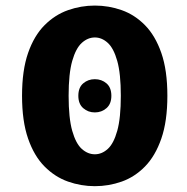

<svg xmlns="http://www.w3.org/2000/svg" viewBox="-20 -645 659 676"><path d="M313.9 -249.2Q290.2 -249.2 273 -264.2Q255.8 -279.2 255.8 -307.7Q255.8 -336.8 273 -351.5Q290.2 -366.2 313.9 -366.2Q337.8 -366.2 354.9 -351.5Q372.1 -336.8 372.1 -307.7Q372.1 -279.2 354.9 -264.2Q337.8 -249.2 313.9 -249.2ZM314 10.5Q265.3 10.5 219.4 -5.7Q173.5 -21.9 136.9 -58.8Q100.2 -95.7 78.9 -157Q57.6 -218.2 57.6 -307.9Q57.6 -397.6 78.9 -458.6Q100.2 -519.6 136.9 -556.3Q173.5 -593 219.4 -609.2Q265.3 -625.4 314 -625.4Q362.9 -625.4 408.7 -609.2Q454.4 -593 490.5 -556.3Q526.7 -519.6 548 -458.6Q569.3 -397.6 569.3 -307.9Q569.3 -218.2 548 -157Q526.7 -95.7 490.5 -58.8Q454.4 -21.9 408.7 -5.7Q362.9 10.5 314 10.5ZM314 -101.8Q338.6 -101.8 359.4 -120.6Q380.2 -139.4 392.8 -184.4Q405.4 -229.3 405.4 -307.9Q405.4 -385.8 392.8 -430.5Q380.2 -475.2 359.4 -494.1Q338.6 -513.1 314 -513.1Q289.2 -513.1 268.1 -494.1Q247.1 -475.2 234.3 -430.5Q221.6 -385.8 221.6 -307.9Q221.6 -229.3 234.3 -184.4Q247.1 -139.4 268.1 -120.6Q289.2 -101.8 314 -101.8Z"/></svg>

Font: Sono ExtraLight
Style: Regular
Weight: 200
Designer: Tyler Finck
Foundry: Tyler Finck
Version: Version 2.112